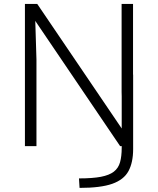

<svg xmlns="http://www.w3.org/2000/svg" viewBox="-20 -730 789 959"><path d="M377.4 208.5 374.5 161.1Q441.9 161.1 483.9 153.1Q525.9 145 548.6 127.4Q571.3 109.9 579.6 80.3Q587.9 50.8 587.9 8.3V-357.4H645V14.6Q645 81.5 621.8 124.5Q598.6 167.5 540.8 188Q482.9 208.5 377.4 208.5ZM104.5 0V-710.4H166L591.8 -82.5L587.4 -271V-710.4H644.5V0H580.1L156.2 -625.5L162.1 -432.1V0Z"/></svg>

Font: Comme ExtraLight
Style: Regular
Weight: 250
Version: Version 1.000;gftools[0.9.27]